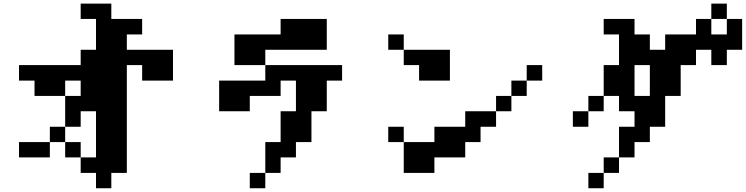

<svg xmlns="http://www.w3.org/2000/svg" viewBox="-20 -879 4040 1040"><path d="M83 -442.4V-526.4H417V-609.4H500V-776.4H417V-859.4H583V-776.4H750V-692.4H667V-609.4H917V-442.4H750V-526.4H667V57.6H583V140.6H500V57.6H417V-26.4H500V-276.4H417V-192.4H333V-359.4H167V-442.4ZM83 -26.4V-109.4H250V-26.4ZM333 -359.4H417V-442.4H333ZM417 -26.4H333V-109.4H250V-192.4H333V-109.4H417Z M1250 -526.4V-692.4H1500V-776.4H1750V-609.4H1417V-526.4ZM1167 -276.4V-442.4H1417V-526.4H1833V-442.4H1750V-276.4H1667V-109.4H1583V-26.4H1500V57.6H1417V140.6H1333V57.6H1417V-109.4H1500V-276.4H1583V-442.4H1500V-359.4H1333V-276.4Z M2083 -609.4V-692.4H2167V-609.4ZM2083 -109.4V-192.4H2167V-109.4ZM2167 -609.4H2417V-442.4H2250V-526.4H2167ZM2833 -442.4V-359.4H2750V-276.4H2667V-192.4H2583V-109.4H2500V-26.4H2333V57.6H2167V-109.4H2333V-192.4H2500V-276.4H2667V-359.4H2750V-442.4ZM2833 -442.4V-526.4H2917V-442.4Z M3833 -692.4H3917V-776.4H3833ZM3417 -359.4H3500V-526.4H3417ZM3083 -192.4V-276.4H3167V-192.4ZM3917 -776.4H4000V-609.4H3917V-526.4H3833V-609.4H3750V-526.4H3667V-359.4H3583V-192.4H3500V-109.4H3417V-26.4H3333V-192.4H3417V-276.4H3333V-359.4H3250V-526.4H3333V-692.4H3250V-776.4H3417V-692.4H3500V-609.4H3583V-692.4H3750V-776.4H3833V-859.4H3917ZM3333 -26.4V57.6H3250V-26.4ZM3250 57.6V140.6H3167V57.6ZM3250 -359.4V-276.4H3167V-359.4Z"/></svg>

Font: KH Dot Dougenzaka 12
Style: Regular
Weight: 400
Designer: Original version for X68000 by Keitarou Hiraki (http://hp.vector.co.jp/authors/VA000874/) / TrueType conversion by Homem
Version: Version 1.00.20150527